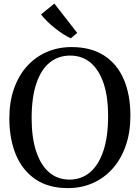

<svg xmlns="http://www.w3.org/2000/svg" viewBox="-20 -1006 756 1038"><path d="M351.5 11Q244.5 12 173 -36Q101.5 -84 66 -169.5Q30.5 -255 30.5 -366Q30.5 -455 55.5 -526.2Q80.5 -597.5 125.8 -647.8Q171 -698 232.5 -724.8Q294 -751.5 367 -751.5Q472.5 -751.5 543.2 -705.5Q614 -659.5 649.5 -576.2Q685 -493 685 -380.5Q685 -292 660.5 -220.2Q636 -148.5 591 -97Q546 -45.5 485.2 -17.8Q424.5 10 351.5 11ZM356.5 -35Q419 -35 465.8 -73.8Q512.5 -112.5 538.5 -189.2Q564.5 -266 564.5 -380.5Q564.5 -480.5 540.8 -553.2Q517 -626 471.2 -665.8Q425.5 -705.5 359 -705.5Q296 -705.5 249.2 -668.2Q202.5 -631 176.8 -555.5Q151 -480 151 -366Q151 -264.5 174.8 -190.2Q198.5 -116 244.2 -75.5Q290 -35 356.5 -35ZM362.5 -799Q343.5 -807.5 321 -822Q298.5 -836.5 276 -854.5Q253.5 -872.5 234 -891.8Q214.5 -911 201.5 -928L274 -986.5L397.5 -828L363 -799Z"/></svg>

Font: Merriweather 48pt
Style: Regular
Weight: 400
Version: Version 2.100